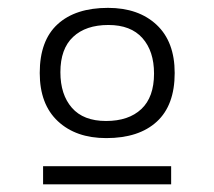

<svg xmlns="http://www.w3.org/2000/svg" viewBox="-20 -735 545 488"><path d="M250 -384Q173 -384 127 -427Q81 -470 81 -549.5Q81 -632 126.5 -673.5Q172 -715 254.5 -715Q332 -715 378 -672Q424 -629 424 -549.5Q424 -467.5 378.5 -425.8Q333 -384 250 -384ZM249.5 -427.5Q307 -427.5 339.2 -457.8Q371.5 -488 371.5 -548Q371.5 -605 342 -638.2Q312.5 -671.5 255.5 -671.5Q198 -671.5 165.8 -641.2Q133.5 -611 133.5 -551.5Q133.5 -494.5 162.8 -461Q192 -427.5 249.5 -427.5ZM89.5 -266.5V-312.5H415V-266.5Z"/></svg>

Font: Newsreader Caption Light
Style: Regular
Weight: 300
Designer: Hugues Gentile
Foundry: Production Type
Version: Version 1.001